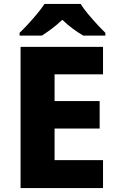

<svg xmlns="http://www.w3.org/2000/svg" viewBox="-20 -951 595 971"><path d="M501 0H84V-714H501V-575H256V-440H484V-301H256V-141H501ZM388 -931Q402 -908 425 -880.5Q448 -853 471.5 -827.5Q495 -802 513 -785V-771H401Q375 -786 348 -806Q321 -826 295 -851Q269 -826 243.5 -807Q218 -788 192 -771H79V-785Q98 -803 121.5 -828.5Q145 -854 167.5 -881Q190 -908 205 -931Z"/></svg>

Font: Noto Kufi Arabic ExtraBold
Style: Regular
Weight: 800
Designer: Monotype Design Team, David Williams, Khaled Hosny
Foundry: Google LLC
Version: Version 2.109; ttfautohint (v1.8.4.7-5d5b)